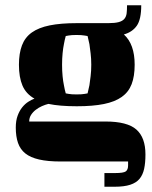

<svg xmlns="http://www.w3.org/2000/svg" viewBox="-20 -544 578 730"><path d="M377 114H417Q450 114 458.5 107.5Q467 101 467 85V70H210Q162 70 129 62.5Q96 55 76.5 39.5Q57 24 48.5 -0.5Q40 -25 40 -59Q40 -85 47 -104Q54 -123 64.5 -136Q75 -149 87.5 -157Q100 -165 111 -169Q79 -187 65.5 -218.5Q52 -250 52 -298Q52 -341 63.5 -371.5Q75 -402 101 -420.5Q127 -439 169 -447.5Q211 -456 272 -456H392Q417 -456 431.5 -460Q446 -464 453 -472.5Q460 -481 461.5 -493.5Q463 -506 463 -524H517Q517 -470 500 -446Q483 -422 451 -413Q492 -376 492 -298Q492 -254 480.5 -224Q469 -194 443 -175.5Q417 -157 375 -148.5Q333 -140 272 -140Q207 -140 164 -149Q152 -146 139.5 -140.5Q127 -135 116 -126.5Q105 -118 98 -107Q91 -96 91 -82H381Q464 -82 498.5 -51.5Q533 -21 533 43Q533 75 528 98Q523 121 510.5 136Q498 151 475 158.5Q452 166 416 166H377ZM216 -298Q216 -274 218 -254Q220 -234 223 -220Q226 -203 230 -189Q235 -188 241 -187Q246 -186 253.5 -185.5Q261 -185 271 -185Q281 -185 289 -185.5Q297 -186 302 -187Q308 -188 313 -189Q316 -203 320 -220Q322 -234 324.5 -254Q327 -274 327 -298Q327 -321 324.5 -341.5Q322 -362 320 -376Q316 -393 313 -407L301 -409Q296 -410 288 -410.5Q280 -411 271 -411Q261 -411 253.5 -410.5Q246 -410 241 -409Q235 -408 230 -407Q226 -393 223 -376Q220 -362 218 -341.5Q216 -321 216 -298Z"/></svg>

Font: Bigshot One
Style: Regular
Weight: 400
Designer: Gesine Todt
Foundry: Gesine Todt
Version: Version 1.000